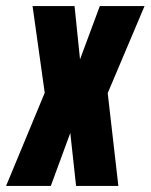

<svg xmlns="http://www.w3.org/2000/svg" viewBox="-48 -611 495 631"><path d="M-28 0 99 -306 59 -591H197L215 -416L280 -591H427L306 -305L341 0H202L183 -174L119 0Z"/></svg>

Font: Alumni Sans ExtraBold
Style: Italic
Weight: 800
Italic angle: -8°
Designer: Robert E. Leuschke
Foundry: Robert E. Leuschke
Version: Version 1.016